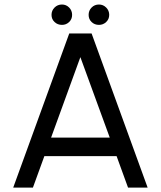

<svg xmlns="http://www.w3.org/2000/svg" viewBox="-20 -852 730 872"><path d="M294.5 -700H396L650.5 0H561.5L509.5 -143H181.5L129.5 0H40ZM212 -227H478.5L345 -592.5ZM261.5 -739Q241.5 -739 227.8 -752Q214 -765 214 -784.5Q214 -804 227.8 -817.8Q241.5 -831.5 261.5 -831.5Q280.5 -831.5 294 -817.8Q307.5 -804 307.5 -784.5Q307.5 -765 294 -752Q280.5 -739 261.5 -739ZM429.5 -739Q409.5 -739 396 -752Q382.5 -765 382.5 -784.5Q382.5 -804 396 -817.8Q409.5 -831.5 429.5 -831.5Q448.5 -831.5 462.2 -817.8Q476 -804 476 -784.5Q476 -765 462.2 -752Q448.5 -739 429.5 -739Z"/></svg>

Font: Urbanist Medium
Style: Regular
Weight: 500
Designer: Corey Hu
Foundry: Corey Hu
Version: Version 1.321; ttfautohint (v1.8.4.7-5d5b)